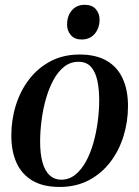

<svg xmlns="http://www.w3.org/2000/svg" viewBox="-20 -748 566 780"><path d="M303.5 -526.5Q369.5 -526.5 413 -501.5Q456.5 -476.5 478.2 -429.5Q500 -382.5 500 -317Q500 -254 481.8 -195Q463.5 -136 428 -89.5Q392.5 -43 340.8 -15.8Q289 11.5 222 11.5Q156 11.5 112.5 -13.8Q69 -39 47.5 -86Q26 -133 26 -197Q26 -261.5 44.5 -320.8Q63 -380 99 -426.5Q135 -473 186.5 -499.8Q238 -526.5 303.5 -526.5ZM298.5 -497Q266 -497 240.5 -476.8Q215 -456.5 196.8 -422.5Q178.5 -388.5 166.5 -346.2Q154.5 -304 148.8 -259Q143 -214 143 -172.5Q143 -122.5 152.8 -88Q162.5 -53.5 181.8 -35.8Q201 -18 228.5 -18Q260.5 -18 285.8 -38.2Q311 -58.5 329.5 -92.5Q348 -126.5 359.8 -168.8Q371.5 -211 377.2 -255.2Q383 -299.5 383 -340.5Q383 -385 375.5 -420.2Q368 -455.5 349.8 -476.2Q331.5 -497 298.5 -497ZM311 -587.5Q283.5 -587.5 268 -605.2Q252.5 -623 252.5 -647.5Q252.5 -683.5 272 -706Q291.5 -728.5 324 -728.5Q354.5 -728.5 369.5 -710.5Q384.5 -692.5 384.5 -669Q384.5 -634 365 -610.8Q345.5 -587.5 311 -587.5Z"/></svg>

Font: Merriweather 120pt Medium
Style: Italic
Weight: 500
Italic angle: -7.8°
Version: Version 2.101